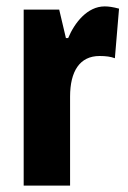

<svg xmlns="http://www.w3.org/2000/svg" viewBox="-20 -580 400 600"><path d="M307 -560C253 -560 213 -509 193 -461H186L165 -550H54V0H199V-278C199 -357 229 -405 291 -405C311 -405 326 -403 339 -398L352 -553C333 -558 320 -560 307 -560Z"/></svg>

Font: Noto Sans Khmer UI ExtraCondensed ExtraBold
Style: Regular
Weight: 800
Width: 2
Designer: Danh Hong and the Monotype Design Team
Foundry: Monotype Imaging Inc.
Version: Version 2.002